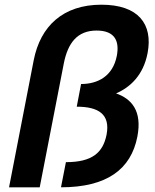

<svg xmlns="http://www.w3.org/2000/svg" viewBox="-20 -797 660 817"><path d="M608 -571C631.5 -694.5 569 -777 411.5 -777C248.5 -777 152 -686 123.5 -541L18.5 0H149L251.5 -527C268.5 -613.5 308.5 -667 391 -667C469.5 -667 489 -621.5 477 -559C460 -472.5 396 -439.5 325 -439.5L306.5 -343C399 -343 450 -311 433.5 -224C418 -146.5 371.5 -107 260.5 -107L239.5 0C434.5 0 537.5 -76.5 564.5 -215.5C586 -326.5 538.5 -377 474 -399.5C534 -425.5 590 -477 608 -571Z"/></svg>

Font: Monaspace Neon SemiBold
Style: Italic
Weight: 600
Italic angle: -11°
Designer: Riley Cran & the Lettermatic Team
Foundry: Lettermatic
Version: Version 1.200 (Monaspace Neon)